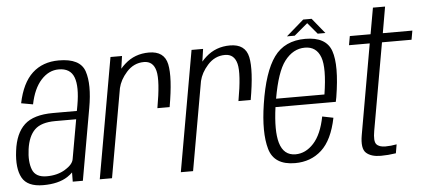

<svg xmlns="http://www.w3.org/2000/svg" viewBox="-50 -832 2103 945"><g transform="rotate(-5 1002.0 -359.0)"><path d="M274 0 274.5 -45.5Q264 -35 249 -25Q203.5 4.5 128.5 4.5Q50 4.5 24.2 -42.5Q-1.5 -89.5 9.5 -175Q20 -261 65.2 -303Q110.5 -345 206.5 -345H324.5L329.5 -372.5Q345.5 -464 328 -510.2Q310.5 -556.5 253 -556.5Q204 -556.5 166 -514.8Q128 -473 112.5 -396L54.5 -406.5Q75 -505.5 126.2 -553Q177.5 -600.5 257.5 -600.5Q363 -600.5 385 -534.8Q407 -469 386.5 -354L324 0ZM283 -110 317.5 -304.5H214Q145 -304.5 112.8 -273.5Q80.5 -242.5 71.5 -178Q63 -117 78.5 -77.2Q94 -37.5 149 -37.5Q202 -37.5 240.2 -60.8Q278.5 -84 283 -110Z M720.5 -324Q744.5 -457.5 732.2 -506.8Q720 -556 674 -556Q623.5 -556 587.5 -515.5Q555 -479 545.5 -438.5L468 0H407.5L512.5 -595H569.5L560.5 -533Q570.5 -545 583 -556Q632.5 -600.5 702.5 -600.5Q778.5 -600.5 792.5 -534.8Q806.5 -469 781 -324Z M1121 -324Q1145 -457.5 1132.8 -506.8Q1120.5 -556 1074.5 -556Q1024 -556 988 -515.5Q955.5 -479 946 -438.5L868.5 0H808L913 -595H970L961 -533Q971 -545 983.5 -556Q1033 -600.5 1103 -600.5Q1179 -600.5 1193 -534.8Q1207 -469 1181.5 -324Z M1372.5 4.5Q1269 4.5 1245.8 -77.2Q1222.5 -159 1244 -298.5Q1268 -455.5 1320.5 -528Q1373 -600.5 1475 -600.5Q1578 -600.5 1603 -528.8Q1628 -457 1602.5 -301Q1600.5 -288 1598 -278.5H1300Q1284 -162.5 1301 -103Q1319.5 -38.5 1378.5 -38.5Q1428.5 -38.5 1468.2 -81.8Q1508 -125 1525 -212.5L1579.5 -201.5Q1557.5 -93 1504 -44.2Q1450.5 4.5 1372.5 4.5ZM1306.5 -319.5H1545.5Q1566 -449.5 1546.5 -502.5Q1526.5 -557.5 1469.5 -557.5Q1411 -557.5 1369 -502.5Q1329.5 -451 1306.5 -319.5ZM1386.5 -620.5 1473.5 -696H1515L1576.5 -620.5H1538.5L1491.5 -676.5L1425 -620.5Z M1796 5.5Q1748 5.5 1723.8 -16.5Q1699.5 -38.5 1711 -104.5L1789.5 -550.5H1687L1695 -595H1797.5L1820.5 -724.5H1880.5L1858 -595H2004L1996 -550.5H1850L1774 -120Q1765 -69.5 1778 -54Q1791 -38.5 1822.5 -38.5Q1849 -38.5 1878 -44L1870.5 -0.5Q1831.5 5.5 1796 5.5Z"/></g></svg>

Font: Anybody Light
Style: Italic
Weight: 300
Italic angle: -10°
Designer: Tyler Finck
Foundry: Etcetera Type Company
Version: Version 1.010; ttfautohint (v1.8.3) -l 8 -r 50 -G 200 -x 14 